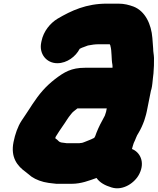

<svg xmlns="http://www.w3.org/2000/svg" viewBox="-20 -801 870 1054"><path d="M294.6 -454C347.9 -454 395.7 -490.7 417.4 -533C422.6 -535.7 427.4 -538 431.8 -540H432.8C441.5 -543.3 451.2 -547 462 -551C463.5 -551.7 465.2 -552 467.2 -552C483.4 -555.4 502.7 -558 520.4 -558H582.4C584.4 -554.7 585.6 -552.3 586 -551L585.8 -550C594.7 -520.4 590.6 -478 597 -446C597 -443 598.6 -434 597.6 -429H446.6C371.4 -429 332.6 -405.3 282.3 -367C229.2 -325.6 195.3 -285.2 157.5 -228L145.9 -210C128.8 -184.5 114.1 -161 97.4 -137C77.5 -105.9 62.8 -64.3 54.2 -21C37.4 63.2 74.9 110.5 122.3 144C126.9 147.3 129.8 149.7 130.9 151L153.3 169C177.2 185.3 210.6 198.1 246.5 203L263.1 205C271.5 206.3 280.3 207.3 289.5 208H373.5C426 208 469.3 190.2 509.9 176C528.1 202.1 557.1 217.3 592.5 228C655.5 247.8 722.1 201.8 745.7 152C777.5 87.3 747.3 33.4 704.6 17L705.2 14C707.1 4.8 711.5 -7 714.2 -16C724.3 -34.9 728.4 -54.2 740.2 -71C753.1 -92.5 763.5 -115.7 771.8 -139L777.3 -157C780.8 -167.7 783.7 -179 786.1 -191L808.7 -304C809.4 -307.3 810.2 -310 811.3 -312C816.2 -331.2 817.5 -355.6 819.7 -374L822.5 -398C824.8 -429.8 826.1 -452.5 825.4 -483C824.6 -504.6 820.8 -514.7 820.8 -535C819.5 -555.2 817.7 -572.8 816.4 -593C810.6 -667.2 777.7 -740 712.7 -765C688.6 -773.6 663.5 -781 629.9 -781H566.9C453.6 -781 372.4 -743.3 295.4 -698C256.3 -674 218.8 -630.2 207.8 -575L206 -566C194 -505.7 234.7 -454 294.6 -454ZM566.1 -206 562.3 -187C560.5 -181 558.7 -175.7 557.1 -171C556.6 -168.3 555.3 -165.3 553.3 -162C546.5 -146.8 535.2 -130 529.4 -117L519 -95C516.2 -87.7 513 -80 509.4 -72C505.8 -63.3 501 -42 492.4 -42C479.8 -34.6 459.4 -28.4 445.4 -22C438.8 -19.9 432.3 -16 423.2 -16C420.4 -15.3 418 -15 416 -15H345C343 -15 340.7 -15.3 338.2 -16L322.6 -18C317.1 -18 305.7 -21.6 302.2 -26C297.3 -31.3 291 -36.7 283.4 -42L284 -45C284.4 -47 285.1 -49 286.2 -51C299.1 -71.6 310.3 -89.1 325 -110C340.5 -131 352.7 -154.4 369.7 -174C379.1 -187.4 389.6 -193.1 405.1 -206Z"/></svg>

Font: Smoothie
Style: BlkIt
Weight: 900
Foundry: Cannot Into Space Fonts
Version: Version 0.8